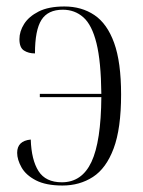

<svg xmlns="http://www.w3.org/2000/svg" viewBox="-20 -564 442 593"><path d="M173 9Q122 9 91 -7Q60 -23 46.5 -47Q33 -71 33 -92Q33 -129 75 -133Q77 -70 99 -35.5Q121 -1 171 -1Q233 -1 262.5 -64Q292 -127 293 -264H103V-274H293Q292 -374 278 -430.5Q264 -487 237.5 -510.5Q211 -534 174 -534Q128 -534 108 -502.5Q88 -471 88 -399Q68 -399 54 -408Q40 -417 40 -443Q40 -467 54.5 -490Q69 -513 99.5 -528.5Q130 -544 179 -544Q232 -544 271.5 -517.5Q311 -491 332.5 -431.5Q354 -372 354 -272Q354 -167 331 -105.5Q308 -44 267 -17.5Q226 9 173 9Z"/></svg>

Font: Noto Serif Display Condensed Light
Style: Regular
Weight: 300
Width: 3
Designer: Monotype Design Team
Foundry: Monotype Imaging Inc.
Version: Version 2.009